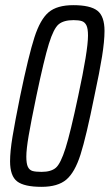

<svg xmlns="http://www.w3.org/2000/svg" viewBox="-20 -716 425 744"><path d="M19 -91Q19 -129 28.5 -186.5Q38 -244 58 -343Q91 -502 113.5 -571.5Q136 -641 168.5 -668.5Q201 -696 264 -696Q330 -696 357.5 -674.5Q385 -653 385 -596Q385 -557 375.5 -497.5Q366 -438 346 -345Q314 -186 292 -117Q270 -48 237 -20Q204 8 141 8Q74 8 46.5 -13Q19 -34 19 -91ZM283 -344Q321 -520 321 -578Q321 -605 315 -617.5Q309 -630 297.5 -634Q286 -638 265 -638Q227 -638 207.5 -622Q188 -606 169.5 -546.5Q151 -487 121 -344Q100 -243 91 -190Q82 -137 82 -109Q82 -82 88 -69.5Q94 -57 106 -53.5Q118 -50 141 -50Q178 -50 196.5 -66Q215 -82 234 -142Q253 -202 283 -344Z"/></svg>

Font: Saira Ultra Condensed
Style: Italic
Weight: 400
Width: 1
Italic angle: -12°
Designer: Hector Gatti with collaboration of the Omnibus-Type team
Foundry: Omnibus-Type
Version: Version 1.001; ttfautohint (v1.8)